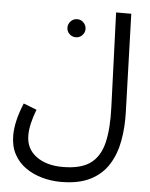

<svg xmlns="http://www.w3.org/2000/svg" viewBox="-62 -764 818 1046"><g transform="rotate(5 347.5 -241.0)"><path d="M30 1Q30 -35 40 -79Q50 -123 72 -176L144 -148Q128 -106 120 -71Q112 -36 112 -6Q112 67 167.5 108.5Q223 150 313 150Q411 150 463.5 112.5Q516 75 535 -2.5Q554 -80 549 -201L530 -714H613L630 -180Q633 -96 619.5 -21.5Q606 53 570.5 110Q535 167 471.5 199.5Q408 232 310 232Q257 232 207 218Q157 204 117 176Q77 148 53.5 104.5Q30 61 30 1ZM323 -560Q302 -560 287.5 -574.5Q273 -589 273 -609Q273 -629 287.5 -644Q302 -659 323 -659Q343 -659 357.5 -644Q372 -629 372 -609Q372 -589 357.5 -574.5Q343 -560 323 -560Z"/></g></svg>

Font: Noto IKEA Arabic
Style: Regular
Weight: 400
Designer: Monotype Design Team
Foundry: Monotype Imaging Inc.
Version: Version 1.200